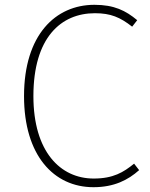

<svg xmlns="http://www.w3.org/2000/svg" viewBox="-20 -768 626 799"><path d="M373 -748C211 -748 80 -623 80 -368C80 -121 204 11 369 11C455 11 513 -19 559 -60L538 -87C494 -51 451 -25 370 -25C231 -25 119 -137 119 -368C119 -612 234 -713 375 -713C441 -713 480 -696 530 -657L551 -684C503 -724 455 -748 373 -748Z"/></svg>

Font: Glow Sans SC Normal ExtraLight
Style: Regular
Weight: 200
Designer: Ryoko NISHIZUKA (kana, bopomofo & ideographs); Paul D. Hunt (Latin, Greek & Cyrillic); Sandoll Communications, Soo-young
Version: Version 0.93